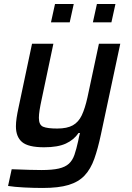

<svg xmlns="http://www.w3.org/2000/svg" viewBox="-20 -727 655 953"><path d="M192 206Q148 206 99.5 203.5Q51 201 20 196L38 113Q91 115 126 116Q161 117 186 117Q240 117 272 109.5Q304 102 322 85.5Q340 69 349.5 41.5Q359 14 368 -27Q370 -37 372 -47Q374 -57 377 -67H370Q347 -33 307 -14.5Q267 4 199 4Q120 4 89.5 -22Q59 -48 59 -100Q59 -119 62.5 -142.5Q66 -166 72 -193L139 -510H245L187 -235Q180 -203 176.5 -180.5Q173 -158 173 -142Q173 -107 194 -98Q215 -89 264 -89Q313 -89 341.5 -105Q370 -121 386 -155Q402 -189 414 -243L471 -510H577L481 -60Q466 11 448 61.5Q430 112 400 144Q370 176 320.5 191Q271 206 192 206ZM441 -616 461 -707H553L533 -616ZM233 -616 253 -707H346L326 -616Z"/></svg>

Font: Saira Medium
Style: Italic
Weight: 500
Italic angle: -12°
Designer: Hector Gatti with collaboration of the Omnibus-Type team
Foundry: Omnibus-Type
Version: Version 1.100; ttfautohint (v1.8.3)